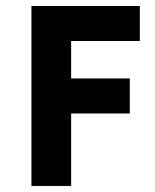

<svg xmlns="http://www.w3.org/2000/svg" viewBox="-20 -615 513 635"><path d="M442.4 -479.5V-595.2H84V0H215.3V-239.7H409.2V-355.5H215.3V-479.5Z"/></svg>

Font: Now ExtraBold
Style: Regular
Weight: 800
Designer: Alfredo Marco Pradil
Foundry: Alfredo Marco Pradil
Version: Version 1.200;hotconv 1.0.109;makeotfexe 2.5.65596